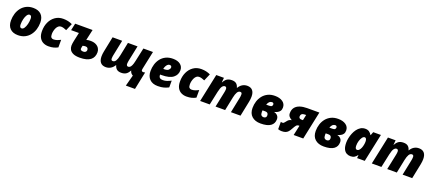

<svg xmlns="http://www.w3.org/2000/svg" viewBox="89 -1958 7962 3555"><g transform="rotate(20 4070.0 -180.0)"><path d="M253.9 9.8Q152.3 9.8 96.7 -45.7Q41 -101.1 41 -203.1Q41 -273.9 60.8 -338.6Q80.6 -403.3 120.1 -453.9Q159.7 -504.4 218 -533.7Q276.4 -563 353 -563Q455.1 -563 510.5 -507.6Q565.9 -452.1 565.9 -350.1Q565.9 -279.3 546.1 -214.6Q526.4 -149.9 486.8 -99.4Q447.3 -48.8 389.2 -19.5Q331.1 9.8 253.9 9.8ZM274.9 -131.8Q303.2 -131.8 325.2 -165.3Q347.2 -198.7 360.1 -250.2Q373 -301.8 373 -356Q373 -420.9 331.1 -420.9Q303.2 -420.9 281.2 -387.7Q259.3 -354.5 246.6 -303Q233.9 -251.5 233.9 -196.8Q233.9 -131.8 274.9 -131.8Z M854 9.8Q797.9 9.8 751 -13.2Q704.1 -36.1 676 -85.9Q647.9 -135.7 647.9 -215.8Q647.9 -313.5 684.6 -392.1Q721.2 -470.7 787.6 -516.8Q854 -563 943.8 -563Q995.6 -563 1038.3 -553.2Q1081.1 -543.5 1123 -523.9L1063 -383.8Q1038.1 -395 1009 -404.1Q980 -413.1 953.1 -413.1Q923.8 -413.1 902.1 -394.8Q880.4 -376.5 866.2 -347.7Q852.1 -318.8 845 -286.9Q837.9 -254.9 837.9 -228Q837.9 -179.2 854.2 -160.6Q870.6 -142.1 898.9 -142.1Q934.1 -142.1 967 -153.3Q1000 -164.6 1037.1 -184.1V-34.2Q998 -13.2 955.1 -1.7Q912.1 9.8 854 9.8Z M1471.7 9.8Q1388.2 9.8 1340.6 -12.5Q1293 -34.7 1272.9 -70.3Q1252.9 -106 1252.9 -146Q1252.9 -167.5 1256.3 -192.6Q1259.8 -217.8 1265.6 -244.1L1302.7 -415H1148.9L1178.7 -553.2H1522L1474.6 -341.8Q1493.2 -347.2 1513.9 -349.6Q1534.7 -352.1 1555.7 -352.1Q1620.6 -352.1 1663.3 -330.3Q1706.1 -308.6 1727.5 -273.2Q1749 -237.8 1749 -196.8Q1749 -95.7 1680.2 -43Q1611.3 9.8 1471.7 9.8ZM1495.6 -118.2Q1522.9 -118.2 1540.3 -132.1Q1557.6 -146 1557.6 -171.9Q1557.6 -192.4 1545.4 -208.3Q1533.2 -224.1 1506.8 -224.1Q1493.2 -224.1 1477.5 -222.4Q1461.9 -220.7 1447.8 -215.8Q1443.4 -197.3 1440.2 -180.4Q1437 -163.6 1437 -153.8Q1437 -134.3 1454.8 -126.2Q1472.7 -118.2 1495.6 -118.2Z M2452.6 203.1 2510.7 -15.1Q2488.3 -25.4 2471.9 -45.9Q2455.6 -66.4 2451.7 -90.8H2447.8Q2418.5 -36.1 2381.6 -13.2Q2344.7 9.8 2288.1 9.8Q2231 9.8 2199.7 -16.1Q2168.5 -42 2155.8 -90.8H2151.9Q2090.3 9.8 1983.9 9.8Q1916 9.8 1879.9 -31.5Q1843.8 -72.8 1843.8 -152.8Q1843.8 -199.2 1855 -252.9L1916 -553.2H2105L2042 -245.1Q2040 -235.4 2037.4 -218.3Q2034.7 -201.2 2034.7 -180.2Q2034.7 -140.1 2068.8 -140.1Q2105 -140.1 2127.4 -177.2Q2149.9 -214.4 2165 -288.1L2218.8 -553.2H2407.7L2343.8 -245.1Q2341.8 -233.9 2339.4 -216.1Q2336.9 -198.2 2336.9 -186Q2336.9 -161.1 2346.9 -150.6Q2356.9 -140.1 2372.1 -140.1Q2390.6 -140.1 2407 -152.3Q2423.3 -164.6 2438 -195.8Q2452.6 -227.1 2464.8 -284.2L2522.9 -553.2H2711.9L2641.1 -217.8Q2638.7 -206.1 2636.2 -193.4Q2633.8 -180.7 2633.8 -170.9Q2633.8 -155.3 2643.6 -148.2Q2653.3 -141.1 2668.9 -141.1Q2677.7 -141.1 2688.7 -143.3Q2699.7 -145.5 2705.1 -147L2632.8 203.1Z M3007.8 9.8Q2903.3 9.8 2846.2 -48.8Q2789.1 -107.4 2789.1 -209Q2789.1 -276.9 2808.3 -340.3Q2827.6 -403.8 2866.9 -454.1Q2906.2 -504.4 2965.8 -533.7Q3025.4 -563 3106 -563Q3199.2 -563 3252.2 -521Q3305.2 -479 3305.2 -409.2Q3305.2 -317.9 3233.9 -262Q3162.6 -206.1 3007.8 -206.1H2979V-198.2Q2979 -126 3059.1 -126Q3101.1 -126 3138.7 -138.7Q3176.3 -151.4 3219.2 -173.8V-40Q3174.8 -17.6 3127.4 -3.9Q3080.1 9.8 3007.8 9.8ZM2998 -324.2H3012.2Q3076.2 -324.2 3101.1 -348.4Q3126 -372.6 3126 -397.9Q3126 -413.6 3116.2 -424.3Q3106.4 -435.1 3085 -435.1Q3063 -435.1 3044.4 -418Q3025.9 -400.9 3013.7 -375.2Q3001.5 -349.6 2998 -324.2Z M3574.2 9.8Q3518.1 9.8 3471.2 -13.2Q3424.3 -36.1 3396.2 -85.9Q3368.2 -135.7 3368.2 -215.8Q3368.2 -313.5 3404.8 -392.1Q3441.4 -470.7 3507.8 -516.8Q3574.2 -563 3664.1 -563Q3715.8 -563 3758.5 -553.2Q3801.3 -543.5 3843.3 -523.9L3783.2 -383.8Q3758.3 -395 3729.2 -404.1Q3700.2 -413.1 3673.3 -413.1Q3644 -413.1 3622.3 -394.8Q3600.6 -376.5 3586.4 -347.7Q3572.3 -318.8 3565.2 -286.9Q3558.1 -254.9 3558.1 -228Q3558.1 -179.2 3574.5 -160.6Q3590.8 -142.1 3619.1 -142.1Q3654.3 -142.1 3687.3 -153.3Q3720.2 -164.6 3757.3 -184.1V-34.2Q3718.3 -13.2 3675.3 -1.7Q3632.3 9.8 3574.2 9.8Z M3842.3 0 3959 -553.2H4109.9L4102.1 -461.9H4106Q4135.3 -517.1 4172.1 -540Q4209 -563 4266.1 -563Q4323.2 -563 4354.2 -536.9Q4385.3 -510.7 4397.9 -461.9H4401.9Q4463.4 -563 4569.8 -563Q4638.2 -563 4674.1 -521.5Q4710 -480 4710 -399.9Q4710 -355 4699.2 -299.8L4638.2 0H4449.2L4512.2 -308.1Q4514.6 -317.9 4516.8 -335Q4519 -352.1 4519 -373Q4519 -413.1 4484.9 -413.1Q4449.2 -413.1 4426.8 -375.7Q4404.3 -338.4 4389.2 -265.1L4335 0H4146L4210 -308.1Q4212.4 -319.3 4214.8 -337.2Q4217.3 -355 4217.3 -367.2Q4217.3 -391.6 4207.3 -402.3Q4197.3 -413.1 4182.1 -413.1Q4154.3 -413.1 4131.1 -383.8Q4107.9 -354.5 4088.9 -269L4031.2 0Z M5033.7 9.8Q4924.8 9.8 4861.3 -47.4Q4797.9 -104.5 4797.9 -210.9Q4797.9 -280.3 4818.1 -343.5Q4838.4 -406.7 4878.4 -456.3Q4918.5 -505.9 4977.5 -534.4Q5036.6 -563 5114.7 -563Q5209.5 -563 5267.6 -522Q5325.7 -481 5325.7 -409.2Q5325.7 -367.2 5307.6 -341.3Q5289.6 -315.4 5261.7 -301Q5233.9 -286.6 5203.6 -278.8V-274.9Q5242.2 -267.1 5268.6 -239Q5294.9 -210.9 5294.9 -166Q5294.9 -82 5230.7 -36.1Q5166.5 9.8 5033.7 9.8ZM5014.6 -354H5070.8Q5110.8 -354 5124.3 -367.7Q5137.7 -381.3 5137.7 -399.9Q5137.7 -416.5 5128.2 -425.8Q5118.7 -435.1 5103 -435.1Q5075.2 -435.1 5053.5 -417Q5031.7 -398.9 5014.6 -354ZM5045.9 -118.2Q5070.3 -118.2 5086.7 -131.1Q5103 -144 5103 -171.9Q5103 -231.9 5043 -231.9H4987.8Q4987.3 -223.1 4986.6 -217.5Q4985.8 -211.9 4985.8 -199.2Q4985.8 -154.3 5002.4 -136.2Q5019 -118.2 5045.9 -118.2Z M5450.7 9.8Q5434.1 9.8 5417 7.1Q5399.9 4.4 5378.9 -2.9V-148.9Q5387.7 -145.5 5395.5 -143.8Q5403.3 -142.1 5406.7 -142.1Q5426.3 -142.1 5437.5 -151.1Q5448.7 -160.2 5466.8 -185.1Q5482.4 -208 5503.4 -224.4Q5524.4 -240.7 5558.6 -246.1Q5529.8 -259.8 5504.9 -287.1Q5480 -314.5 5480 -356Q5480 -425.3 5513.9 -468.8Q5547.9 -512.2 5608.4 -532.7Q5668.9 -553.2 5749 -553.2H5990.7L5874 0H5685.1L5728 -196.8H5717.8Q5685.5 -196.8 5666.5 -174.8Q5647.5 -152.8 5618.7 -99.1Q5598.1 -60.1 5576.4 -36.1Q5554.7 -12.2 5525.1 -1.2Q5495.6 9.8 5450.7 9.8ZM5724.6 -316.9H5752.9L5775.9 -426.8H5752Q5709 -426.8 5689.9 -408.9Q5670.9 -391.1 5670.9 -360.8Q5670.9 -340.8 5684.1 -328.9Q5697.3 -316.9 5724.6 -316.9Z M6278.8 9.8Q6169.9 9.8 6106.4 -47.4Q6043 -104.5 6043 -210.9Q6043 -280.3 6063.2 -343.5Q6083.5 -406.7 6123.5 -456.3Q6163.6 -505.9 6222.7 -534.4Q6281.7 -563 6359.9 -563Q6454.6 -563 6512.7 -522Q6570.8 -481 6570.8 -409.2Q6570.8 -367.2 6552.7 -341.3Q6534.7 -315.4 6506.8 -301Q6479 -286.6 6448.7 -278.8V-274.9Q6487.3 -267.1 6513.7 -239Q6540 -210.9 6540 -166Q6540 -82 6475.8 -36.1Q6411.6 9.8 6278.8 9.8ZM6259.8 -354H6315.9Q6356 -354 6369.4 -367.7Q6382.8 -381.3 6382.8 -399.9Q6382.8 -416.5 6373.3 -425.8Q6363.8 -435.1 6348.1 -435.1Q6320.3 -435.1 6298.6 -417Q6276.9 -398.9 6259.8 -354ZM6291 -118.2Q6315.4 -118.2 6331.8 -131.1Q6348.1 -144 6348.1 -171.9Q6348.1 -231.9 6288.1 -231.9H6232.9Q6232.4 -223.1 6231.7 -217.5Q6231 -211.9 6231 -199.2Q6231 -154.3 6247.6 -136.2Q6264.2 -118.2 6291 -118.2Z M6805.2 9.8Q6762.7 9.8 6726.8 -10.3Q6690.9 -30.3 6669.4 -76.4Q6647.9 -122.6 6647.9 -201.2Q6647.9 -241.7 6657.5 -290Q6667 -338.4 6686.3 -386.5Q6705.6 -434.6 6734.9 -474.6Q6764.2 -514.6 6804 -538.8Q6843.8 -563 6894 -563Q6941.4 -563 6971.7 -541.7Q7002 -520.5 7022 -484.9H7025.9L7051.8 -553.2H7203.1L7085.9 0H6935.1L6939.9 -60.1H6936Q6914.1 -29.3 6884 -9.8Q6854 9.8 6805.2 9.8ZM6882.8 -142.1Q6904.3 -142.1 6922.4 -161.9Q6940.4 -181.6 6953.4 -212.9Q6966.3 -244.1 6972.2 -279.8Q6978 -310.1 6978 -340.8Q6978 -372.6 6968 -391.8Q6958 -411.1 6938 -411.1Q6912.1 -411.1 6889.9 -381.1Q6867.7 -351.1 6854.2 -305.4Q6840.8 -259.8 6840.8 -211.9Q6840.8 -142.1 6882.8 -142.1Z M7225.1 0 7341.8 -553.2H7492.7L7484.9 -461.9H7488.8Q7518.1 -517.1 7554.9 -540Q7591.8 -563 7648.9 -563Q7706.1 -563 7737.1 -536.9Q7768.1 -510.7 7780.8 -461.9H7784.7Q7846.2 -563 7952.6 -563Q8021 -563 8056.9 -521.5Q8092.8 -480 8092.8 -399.9Q8092.8 -355 8082 -299.8L8021 0H7832L7895 -308.1Q7897.5 -317.9 7899.7 -335Q7901.9 -352.1 7901.9 -373Q7901.9 -413.1 7867.7 -413.1Q7832 -413.1 7809.6 -375.7Q7787.1 -338.4 7772 -265.1L7717.8 0H7528.8L7592.8 -308.1Q7595.2 -319.3 7597.7 -337.2Q7600.1 -355 7600.1 -367.2Q7600.1 -391.6 7590.1 -402.3Q7580.1 -413.1 7564.9 -413.1Q7537.1 -413.1 7513.9 -383.8Q7490.7 -354.5 7471.7 -269L7414.1 0Z"/></g></svg>

Font: Open Sans ExtraBold
Style: Italic
Weight: 800
Italic angle: -12°
Designer: Monotype Design Team
Foundry: Monotype Imaging Inc.
Version: Version 3.000; ttfautohint (v1.8.4)